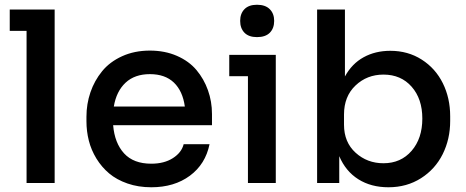

<svg xmlns="http://www.w3.org/2000/svg" viewBox="-20 -770 1962 808"><path d="M210 0H91.8V-640.1H21V-730H210Z M616.7 18.1Q562 18.1 516.4 2.2Q470.7 -13.7 439.2 -40.3Q407.7 -66.9 385.7 -102.8Q363.8 -138.7 353.8 -178.2Q343.8 -217.8 343.8 -259.8V-278.8Q343.8 -332.5 360.6 -381.6Q377.4 -430.7 409.7 -470.2Q441.9 -509.8 493.9 -533.4Q545.9 -557.1 610.8 -557.1Q673.8 -557.1 724.6 -534.9Q775.4 -512.7 806.9 -475.1Q838.4 -437.5 855.2 -390.1Q872.1 -342.8 872.1 -290V-243.2H456.1Q462.4 -168 502.2 -124.5Q542 -81.1 616.7 -81.1Q670.9 -81.1 707.5 -104.5Q744.1 -127.9 752.9 -163.1H861.8Q844.7 -79.1 779.1 -30.5Q713.4 18.1 616.7 18.1ZM459 -321.8H757.8Q749 -386.7 711.9 -422.4Q674.8 -458 610.8 -458Q546.9 -458 508.3 -421.9Q469.7 -385.7 459 -321.8Z M1061.5 -613.8Q1026.9 -613.8 1008.8 -632.3Q990.7 -650.9 990.7 -682.1Q990.7 -712.9 1008.8 -731.4Q1026.9 -750 1061.5 -750Q1096.7 -750 1115.2 -731.4Q1133.8 -712.9 1133.8 -682.1Q1133.8 -650.9 1115.5 -632.3Q1097.2 -613.8 1061.5 -613.8ZM1140.6 0H1023.4V-449.2H944.8V-539.1H1140.6Z M1614.7 18.1Q1541.5 18.1 1488 -15.6Q1434.6 -49.3 1407.7 -112.8V0H1314.5V-730H1431.6V-448.2Q1460.9 -502 1510.3 -529.1Q1559.6 -556.2 1622.6 -556.2Q1696.8 -556.2 1754.6 -519.3Q1812.5 -482.4 1843.5 -419.9Q1874.5 -357.4 1874.5 -280.8V-261.2Q1874.5 -184.6 1843 -121.3Q1811.5 -58.1 1751.7 -20Q1691.9 18.1 1614.7 18.1ZM1593.8 -83Q1667 -83 1712.2 -135.3Q1757.3 -187.5 1757.3 -271Q1757.3 -354 1712.4 -405Q1667.5 -456.1 1593.8 -456.1Q1524.4 -456.1 1476.1 -410.2Q1427.7 -364.3 1427.7 -288.1V-245.1Q1427.7 -171.4 1476.6 -127.2Q1525.4 -83 1593.8 -83Z"/></svg>

Font: Sora Medium
Style: Regular
Weight: 500
Designer: Jonathan Barnbrook, Julián Moncada
Foundry: Barnbrook Fonts
Version: Version 2.000